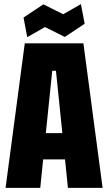

<svg xmlns="http://www.w3.org/2000/svg" viewBox="-20 -910 524 930"><path d="M7 0 100 -700H384L477 0H309L295 -138H189L175 0ZM202 -265H282L251 -567H233ZM112 -730 94 -825 190 -889 286 -841 372 -890 390 -795 294 -731 198 -779Z"/></svg>

Font: Tektur Condensed
Style: Bold
Weight: 700
Width: 3
Designer: Adam Jagosz
Foundry: Adam Jagosz
Version: Version 1.005;gftools[0.9.30]